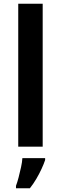

<svg xmlns="http://www.w3.org/2000/svg" viewBox="-20 -780 324 1021"><path d="M207 0H77V-760H207ZM220 71Q213 92 201 118Q189 144 173.5 170.5Q158 197 139 221H65V208Q72 190 79 163Q86 136 92 108.5Q98 81 99 61H220Z"/></svg>

Font: Noto Sans Syriac Eastern SemiBold
Style: Regular
Weight: 600
Designer: Patrick Giasson and the Monotype Design Team
Foundry: Monotype Imaging Inc.
Version: Version 3.001